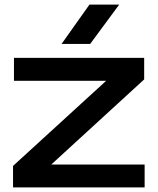

<svg xmlns="http://www.w3.org/2000/svg" viewBox="-20 -819 690 839"><path d="M37 0V-94L479 -498L560 -466H41V-566H610V-472L169 -68L99 -100H612V0ZM371 -799H501L374 -627H249Z"/></svg>

Font: Unbounded
Style: Regular
Weight: 400
Designer: Luke Prowse, Jean-Baptiste Morizot, Fátima Lázaro, Florian Runge
Foundry: NaN
Version: Version 1.701;gftools[0.9.28.dev5+ged2979d]